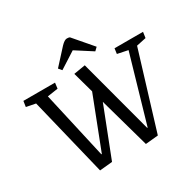

<svg xmlns="http://www.w3.org/2000/svg" viewBox="-195 -1153 1412 1383"><g transform="rotate(-30 511.5 -461.5)"><path d="M703 -86H707L867 -638L780 -656L786 -700H1023L1016 -652L936 -635L742 0L637 10L520 -408L361 0L256 10L98 -638L21 -653L28 -700H291L285 -653L197 -640L322 -86H326L491 -512L443 -685L539 -701ZM680 -774 655 -750 518 -838 382 -751 360 -777 475 -903Q504 -933 523 -933Q532 -933 537 -932Q542 -931 547 -929Z"/></g></svg>

Font: Literata 12pt
Style: Italic
Weight: 400
Italic angle: -2°
Designer: Latin by Veronika Burian and Jose Scaglione. Greek by Irene Vlachou. Cyrillic by Vera Evstafieva
Foundry: TypeTogether
Version: Version 3.002